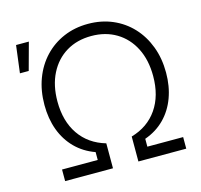

<svg xmlns="http://www.w3.org/2000/svg" viewBox="-106 -853 1016 969"><g transform="rotate(-15 402.0 -368.5)"><path d="M117.7 0V-60.5H304.2V-101.6Q244.1 -123 201.9 -165.5Q159.7 -208 137.9 -267.1Q116.2 -326.2 116.2 -397.5Q116.2 -472.2 139.4 -534.2Q162.6 -596.2 205.3 -641.6Q248 -687 306.2 -711.9Q364.3 -736.8 433.6 -736.8Q503.4 -736.8 561.5 -711.9Q619.6 -687 662.1 -641.6Q704.6 -596.2 728 -534.2Q751.5 -472.2 751.5 -397.5Q751.5 -326.2 729.7 -267.1Q708 -208 666 -165.5Q624 -123 563.5 -101.6V-60.5H750.5V0H500.5V-130.4Q588.4 -155.8 636.2 -225.1Q684.1 -294.4 684.1 -397.5Q684.1 -481.4 652.6 -543.5Q621.1 -605.5 564.7 -639.4Q508.3 -673.3 434.1 -673.3Q359.4 -673.3 303.2 -639.4Q247.1 -605.5 215.6 -543.5Q184.1 -481.4 184.1 -397.5Q184.1 -294.9 231.7 -225.6Q279.3 -156.2 367.7 -130.4V0ZM38.1 -584.5 56.2 -727.5H123L84 -584.5Z"/></g></svg>

Font: Inter 24pt Light
Style: Regular
Weight: 300
Designer: Rasmus Andersson
Foundry: rsms
Version: Version 4.001;git-66647c0bb